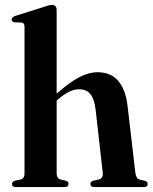

<svg xmlns="http://www.w3.org/2000/svg" viewBox="-20 -763 624 783"><path d="M211 -722.5V-381Q264 -428 303.2 -448.2Q342.5 -468.5 377.5 -468.5Q432 -468.5 462.2 -433Q492.5 -397.5 500 -332.5L532 -58.5Q535 -34.5 549.5 -30.5L570 -26Q582.5 -22 582.5 -13Q582.5 0 565.5 0H366Q348.5 0 348.5 -13.5Q348.5 -22 360 -26L383 -31Q401.5 -36 399 -58.5L370 -315.5Q365 -358 349.2 -378.5Q333.5 -399 302.5 -399Q264 -399 217 -358L211 -352.5V-56.5Q211 -35.5 226.5 -31L248.5 -26Q259.5 -22.5 259.5 -13.5Q259.5 0 242.5 0H45.5Q29 0 29 -13Q29 -22 42 -26.5L65 -31Q80 -35.5 80 -56V-654Q80 -669.5 68 -671L39 -672Q27.5 -674 27.5 -683.5Q27.5 -692.5 42 -698L158 -734.5Q181 -743 191.5 -743Q211 -743 211 -722.5Z"/></svg>

Font: Fraunces 72pt SemiBold
Style: Regular
Weight: 600
Version: Version 1.000;[b76b70a41]